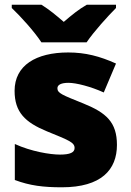

<svg xmlns="http://www.w3.org/2000/svg" viewBox="-20 -786 557 816"><path d="M156 -606H348C379 -652 439 -718 473 -752V-766H349C314 -746 286 -723 251 -693C216 -723 191 -744 156 -766H30V-752C68 -716 126 -652 156 -606ZM477 -170C477 -267 431 -307 335 -346C243 -383 224 -390 224 -411C224 -426 241 -434 271 -434C304 -434 366 -418 421 -393L473 -516C404 -547 343 -563 270 -563C133 -563 42 -508 42 -400C42 -309 87 -266 179 -228C272 -190 297 -181 297 -157C297 -138 278 -129 235 -129C193 -129 113 -142 43 -174V-21C107 3 164 10 243 10C411 10 477 -65 477 -170Z"/></svg>

Font: Noto Sans Bengali Black
Style: Regular
Weight: 900
Designer: Jelle Bosma - Monotype Design Team
Foundry: Monotype Imaging Inc.
Version: Version 2.003